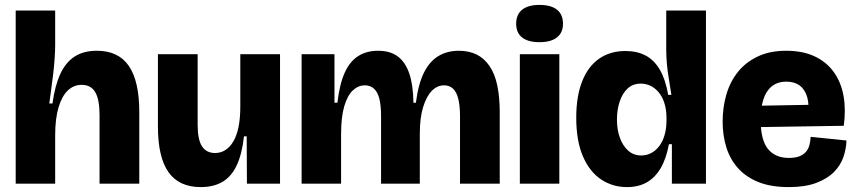

<svg xmlns="http://www.w3.org/2000/svg" viewBox="-20 -749 3494 783"><path d="M44 0V-296V-706H205V-564Q205 -544 203 -513Q201 -482 197 -448Q193 -414 188.5 -382Q184 -350 181 -327H194Q204 -400 226 -447.5Q248 -495 284.5 -518.5Q321 -542 375 -542Q463 -542 505.5 -480Q548 -418 548 -292V0H386V-279Q386 -343 368.5 -373Q351 -403 313 -403Q281 -403 257 -380.5Q233 -358 219 -312Q205 -266 205 -197V0Z M799 14Q710 14 667 -47Q624 -108 624 -234V-528H786V-241Q786 -179 804 -152Q822 -125 857 -125Q880 -125 899 -137Q918 -149 932 -173Q946 -197 953 -232.5Q960 -268 960 -315V-528H1122V-231V0H987L986 -193H975Q967 -121 945.5 -75Q924 -29 887.5 -7.5Q851 14 799 14Z M1210 0V-307V-528H1344V-330H1356Q1365 -407 1386 -453Q1407 -499 1441 -520.5Q1475 -542 1522 -542Q1571 -542 1602 -519Q1633 -496 1649 -449.5Q1665 -403 1666 -330H1676Q1686 -407 1709 -453Q1732 -499 1768 -520.5Q1804 -542 1851 -542Q1893 -542 1924 -526.5Q1955 -511 1976.5 -479.5Q1998 -448 2008 -400.5Q2018 -353 2018 -290V0H1856V-275Q1856 -317 1849 -345.5Q1842 -374 1827.5 -387.5Q1813 -401 1791 -401Q1763 -401 1741 -378.5Q1719 -356 1705.5 -312Q1692 -268 1692 -203V0H1534V-277Q1534 -319 1527 -346.5Q1520 -374 1505 -387.5Q1490 -401 1468 -401Q1441 -401 1419 -380.5Q1397 -360 1384 -316Q1371 -272 1371 -203V0Z M2100 0V-528H2261V0ZM2180 -577Q2134 -577 2109.5 -596Q2085 -615 2085 -652Q2085 -690 2109.5 -709.5Q2134 -729 2180 -729Q2227 -729 2251.5 -709.5Q2276 -690 2276 -652Q2276 -616 2251.5 -596.5Q2227 -577 2180 -577Z M2537 14Q2478 14 2431 -17.5Q2384 -49 2357 -112Q2330 -175 2330 -269Q2330 -356 2354 -417Q2378 -478 2423 -509.5Q2468 -541 2531 -541Q2578 -541 2613 -522.5Q2648 -504 2671 -464.5Q2694 -425 2705 -362H2718Q2713 -396 2707.5 -428.5Q2702 -461 2699.5 -490.5Q2697 -520 2697 -545V-706H2859V-207V0H2720V-161H2708Q2697 -102 2674.5 -63.5Q2652 -25 2618 -5.5Q2584 14 2537 14ZM2595 -115Q2617 -115 2636 -125Q2655 -135 2669 -154Q2683 -173 2690.5 -199Q2698 -225 2698 -258V-269Q2698 -295 2692.5 -317.5Q2687 -340 2677 -357Q2667 -374 2653.5 -385.5Q2640 -397 2624.5 -402.5Q2609 -408 2593 -408Q2561 -408 2539.5 -388Q2518 -368 2507 -334.5Q2496 -301 2496 -261Q2496 -220 2508 -187Q2520 -154 2542 -134.5Q2564 -115 2595 -115Z M3197 14Q3124 14 3073 -6.5Q3022 -27 2989.5 -63.5Q2957 -100 2942 -148.5Q2927 -197 2927 -253Q2927 -312 2942.5 -364.5Q2958 -417 2990 -456.5Q3022 -496 3071 -519Q3120 -542 3186 -542Q3253 -542 3301.5 -519.5Q3350 -497 3380 -455.5Q3410 -414 3420 -358Q3430 -302 3421 -236L3029 -230V-317L3307 -322L3275 -274Q3281 -321 3272 -352.5Q3263 -384 3241.5 -400Q3220 -416 3187 -416Q3151 -416 3127.5 -397Q3104 -378 3093 -343Q3082 -308 3082 -260Q3082 -179 3111.5 -142Q3141 -105 3197 -105Q3222 -105 3238.5 -111Q3255 -117 3265.5 -128.5Q3276 -140 3280.5 -156Q3285 -172 3286 -191L3432 -176Q3431 -142 3419.5 -108.5Q3408 -75 3381 -47.5Q3354 -20 3308.5 -3Q3263 14 3197 14Z"/></svg>

Font: Bricolage Grotesque 72pt ExtraBold
Style: Regular
Weight: 800
Designer: Mathieu Triay
Foundry: Atelier Triay
Version: Version 1.001;gftools[0.9.33.dev8+g029e19f]